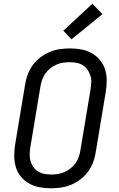

<svg xmlns="http://www.w3.org/2000/svg" viewBox="-20 -1003 640 1031"><path d="M254 8Q222 8 192.5 2.5Q163 -3 137.5 -17Q112 -31 93 -53.5Q74 -76 65.5 -104Q57 -132 56.5 -162.5Q56 -193 61 -225L115 -550Q119 -577 129 -603.5Q139 -630 156 -653.5Q173 -677 197 -695Q221 -713 247 -724Q273 -735 301 -739Q329 -743 355 -743Q387 -743 416.5 -737.5Q446 -732 471.5 -718Q497 -704 516 -681.5Q535 -659 544 -631Q553 -603 553 -572.5Q553 -542 548 -510L494 -185Q490 -158 480 -131.5Q470 -105 453 -81.5Q436 -58 412 -40Q388 -22 362 -11Q336 0 308 4Q280 8 254 8ZM254 -66Q272 -66 290 -68.5Q308 -71 326 -79Q344 -87 359.5 -99.5Q375 -112 386 -127.5Q397 -143 403 -161Q409 -179 412 -197L466 -522Q469 -541 470 -560Q471 -579 465.5 -596.5Q460 -614 450 -628.5Q440 -643 425 -652.5Q410 -662 392 -665.5Q374 -669 355 -669Q337 -669 319 -666.5Q301 -664 283 -656Q265 -648 249.5 -635.5Q234 -623 223 -607.5Q212 -592 206 -574Q200 -556 197 -538L143 -213Q140 -194 139.5 -175Q139 -156 144 -138.5Q149 -121 159 -106.5Q169 -92 184 -82.5Q199 -73 217 -69.5Q235 -66 254 -66ZM364 -792 320 -838 476 -983 530 -927Z"/></svg>

Font: Iosevka Extended
Style: Italic
Weight: 400
Width: 7
Italic angle: -9°
Monospace: yes
Designer: Belleve Invis
Foundry: Belleve Invis
Version: Version 32.5.0; ttfautohint (v1.8.4)